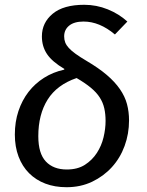

<svg xmlns="http://www.w3.org/2000/svg" viewBox="-20 -770 613 802"><path d="M519 -267Q519 -211 500.5 -160.5Q482 -110 447.5 -72Q413 -34 365 -11Q317 12 258 12Q209 12 169.5 -3Q130 -18 101.5 -46.5Q73 -75 57.5 -116Q42 -157 42 -208Q42 -261 57 -306Q72 -351 99 -386Q126 -421 164 -445Q202 -469 248 -479L249 -482Q198 -512 176.5 -544Q155 -576 155 -618Q155 -675 200 -712.5Q245 -750 332 -750Q383 -750 430 -731Q477 -712 512 -680L460 -626Q396 -680 329 -680Q290 -680 269 -663Q248 -646 248 -618Q248 -604 252.5 -592.5Q257 -581 267.5 -569.5Q278 -558 296 -545Q314 -532 341 -516Q392 -486 426 -457Q460 -428 481 -397.5Q502 -367 510.5 -335Q519 -303 519 -267ZM421 -265Q421 -294 415.5 -318Q410 -342 396.5 -363Q383 -384 359.5 -403.5Q336 -423 300 -444Q218 -416 179 -354Q140 -292 140 -201Q140 -129 171.5 -95.5Q203 -62 259 -62Q304 -62 334.5 -81.5Q365 -101 384.5 -131Q404 -161 412.5 -196.5Q421 -232 421 -265Z"/></svg>

Font: Yekcdsyqcyvpieeyorgstswgcgt
Style: Regular
Weight: 400
Italic angle: -8°
Designer: Carrois Corporate & Edenspiekermann
Foundry: Carrois Corporate GbR & Edenspiekermann AG
Version: Version 2.001